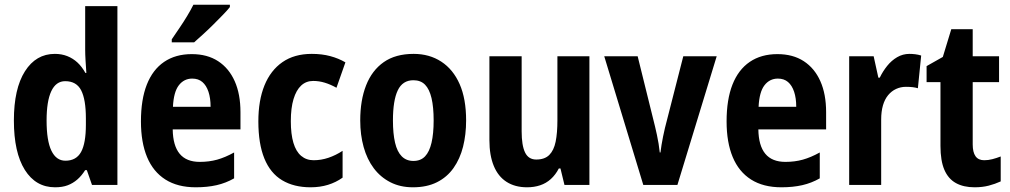

<svg xmlns="http://www.w3.org/2000/svg" viewBox="-20 -786 4292 816"><path d="M214 10Q132 10 85.5 -64Q39 -138 39 -274Q39 -409 86 -483Q133 -557 213 -557Q242 -557 266 -547.5Q290 -538 309 -520.5Q328 -503 343 -476H347Q345 -504 343.5 -530Q342 -556 342 -575V-760H479V0H371L349 -63H342Q327 -39 308.5 -23Q290 -7 267.5 1.5Q245 10 214 10ZM258 -103Q304 -103 324.5 -140Q345 -177 345 -256V-283Q345 -363 325 -402Q305 -441 257 -441Q218 -441 198 -398.5Q178 -356 178 -274Q178 -188 198.5 -145.5Q219 -103 258 -103Z M795 -556Q861 -556 907 -526Q953 -496 977.5 -441Q1002 -386 1002 -309V-236H714Q715 -167 743.5 -132.5Q772 -98 829 -98Q869 -98 903 -107.5Q937 -117 975 -138V-28Q940 -8 900.5 1Q861 10 812 10Q735 10 683 -23Q631 -56 605 -118.5Q579 -181 579 -270Q579 -363 604 -426.5Q629 -490 677.5 -523Q726 -556 795 -556ZM797 -452Q762 -452 740 -423.5Q718 -395 715 -332H875Q875 -369 866 -396Q857 -423 840 -437.5Q823 -452 797 -452ZM957 -756Q946 -742 927.5 -723Q909 -704 887.5 -682.5Q866 -661 844.5 -641.5Q823 -622 805 -606H710V-619Q727 -644 744 -669Q761 -694 776 -719Q791 -744 802 -766H957Z M1300 10Q1229 10 1179 -20Q1129 -50 1103.5 -112.5Q1078 -175 1078 -270Q1078 -359 1104 -423Q1130 -487 1180.5 -522Q1231 -557 1305 -557Q1348 -557 1383.5 -547.5Q1419 -538 1448 -521L1410 -413Q1385 -427 1360.5 -434.5Q1336 -442 1311 -442Q1281 -442 1260 -422.5Q1239 -403 1227.5 -365Q1216 -327 1216 -271Q1216 -216 1227 -179Q1238 -142 1260 -123.5Q1282 -105 1313 -105Q1345 -105 1376 -115.5Q1407 -126 1436 -145V-31Q1408 -11 1374 -0.5Q1340 10 1300 10Z M1961 -274Q1961 -214 1948 -162.5Q1935 -111 1907.5 -72Q1880 -33 1837 -11.5Q1794 10 1735 10Q1681 10 1639 -11.5Q1597 -33 1568.5 -71Q1540 -109 1525.5 -161Q1511 -213 1511 -274Q1511 -360 1536 -423.5Q1561 -487 1611 -522Q1661 -557 1738 -557Q1805 -557 1855.5 -524Q1906 -491 1933.5 -428.5Q1961 -366 1961 -274ZM1650 -274Q1650 -218 1659 -179.5Q1668 -141 1687.5 -121.5Q1707 -102 1737 -102Q1768 -102 1786.5 -121.5Q1805 -141 1814 -179.5Q1823 -218 1823 -274Q1823 -331 1814 -369Q1805 -407 1786.5 -426Q1768 -445 1737 -445Q1691 -445 1670.5 -402Q1650 -359 1650 -274Z M2485 -547V0H2379L2362 -70H2355Q2341 -43 2321 -25Q2301 -7 2275.5 1.5Q2250 10 2220 10Q2169 10 2133 -13Q2097 -36 2078.5 -81Q2060 -126 2060 -190V-547H2197V-228Q2197 -168 2211.5 -138Q2226 -108 2259 -108Q2295 -108 2314.5 -127.5Q2334 -147 2341.5 -184Q2349 -221 2349 -275V-547Z M2714 0 2548 -547H2690L2764 -248Q2768 -231 2772 -212.5Q2776 -194 2779 -175.5Q2782 -157 2784 -138H2787Q2789 -153 2791.5 -170Q2794 -187 2798 -205.5Q2802 -224 2806 -242L2884 -547H3026L2859 0Z M3284 -556Q3350 -556 3396 -526Q3442 -496 3466.5 -441Q3491 -386 3491 -309V-236H3203Q3204 -167 3232.5 -132.5Q3261 -98 3318 -98Q3358 -98 3392 -107.5Q3426 -117 3464 -138V-28Q3429 -8 3389.5 1Q3350 10 3301 10Q3224 10 3172 -23Q3120 -56 3094 -118.5Q3068 -181 3068 -270Q3068 -363 3093 -426.5Q3118 -490 3166.5 -523Q3215 -556 3284 -556ZM3286 -452Q3251 -452 3229 -423.5Q3207 -395 3204 -332H3364Q3364 -369 3355 -396Q3346 -423 3329 -437.5Q3312 -452 3286 -452Z M3845 -557Q3857 -557 3869.5 -555.5Q3882 -554 3895 -550L3881 -411Q3871 -414 3859 -415.5Q3847 -417 3830 -417Q3808 -417 3788.5 -408Q3769 -399 3754.5 -381.5Q3740 -364 3732.5 -338Q3725 -312 3725 -278V0H3589V-547H3693L3713 -456H3719Q3732 -483 3750.5 -506Q3769 -529 3793 -543Q3817 -557 3845 -557Z M4163 -105Q4180 -105 4197.5 -109.5Q4215 -114 4233 -121V-15Q4209 -4 4182 3Q4155 10 4122 10Q4075 10 4042.5 -8Q4010 -26 3993.5 -64.5Q3977 -103 3977 -166V-437H3918V-505L3987 -544L4023 -662H4114V-547H4226V-437H4114V-172Q4114 -139 4126 -122Q4138 -105 4163 -105Z"/></svg>

Font: Noto Sans Khmer Condensed
Style: Bold
Weight: 700
Width: 3
Designer: Danh Hong and the Monotype Design Team
Foundry: Monotype Imaging Inc.
Version: Version 2.004